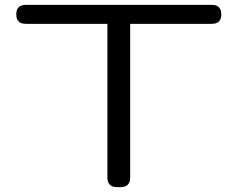

<svg xmlns="http://www.w3.org/2000/svg" viewBox="-20 -770 978 790"><path d="M46.9 -710.9Q46.9 -723.6 51.3 -732.4Q55.7 -741.2 64.5 -745.6Q73.2 -750 85.9 -750H851.6Q864.3 -750 873 -745.6Q881.8 -741.2 886.2 -732.4Q890.6 -723.6 890.6 -710.9Q890.6 -698.2 886.2 -689.5Q881.8 -680.7 873 -676.3Q864.3 -671.9 851.6 -671.9H515.6V-39.1Q515.6 -20 505.6 -10Q495.6 0 476.6 0H460.9Q441.9 0 431.9 -10Q421.9 -20 421.9 -39.1V-671.9H85.9Q73.2 -671.9 64.5 -676.3Q55.7 -680.7 51.3 -689.5Q46.9 -698.2 46.9 -710.9Z"/></svg>

Font: Gyrochrome
Style: Regular
Weight: 400
Designer: David Moles
Foundry: David Moles
Version: Version 1.005;Glyphs 3.2.3 (3260)